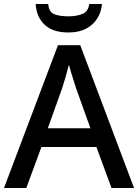

<svg xmlns="http://www.w3.org/2000/svg" viewBox="-20 -944 694 964"><path d="M540 0 464 -206H188L112 0H0L271 -717H383L653 0ZM362 -501Q359 -512 351.5 -534Q344 -556 337 -580Q330 -604 326 -619Q318 -588 308 -553Q298 -518 292 -501L220 -300H434ZM492 -924Q486 -860 442 -820.5Q398 -781 323 -781Q245 -781 204 -820Q163 -859 159 -924H222Q226 -883 253 -872.5Q280 -862 325 -862Q363 -862 393 -873.5Q423 -885 428 -924Z"/></svg>

Font: Noto Sans Tamil Medium
Style: Regular
Weight: 500
Designer: Jelle Bosma - Monotype Design Team
Foundry: Monotype Imaging Inc.
Version: Version 2.004; ttfautohint (v1.8.4.7-5d5b)